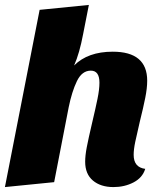

<svg xmlns="http://www.w3.org/2000/svg" viewBox="-23 -740 644 780"><path d="M278 -474Q334 -530 435 -530Q575 -530 575 -412Q575 -382 567 -342Q559 -302 545 -246Q533 -195 526.5 -164Q520 -133 520 -111Q520 -60 567 -54Q556 -18 519.5 1Q483 20 438 20Q386 20 354.5 -6.5Q323 -33 323 -83Q323 -108 329.5 -142Q336 -176 351 -240Q365 -299 373 -338Q381 -377 381 -404Q381 -453 346 -453Q310 -453 289.5 -410.5Q269 -368 256 -304L197 0L-3 20L138 -700L338 -720L315 -603Q300 -523 278 -474Z"/></svg>

Font: Sansita ExtraBold Italic
Style: Regular
Weight: 800
Italic angle: -11°
Designer: Pablo Cosgaya
Foundry: Omnibus-Type
Version: Version 1.006